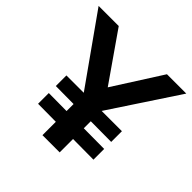

<svg xmlns="http://www.w3.org/2000/svg" viewBox="-178 -863 1025 1025"><g transform="rotate(45 335.0 -350.0)"><path d="M280 0V-101L145 -102V-183L280 -182V-235L145 -236V-316H276L4 -700H156L346 -427L520 -700H666L412 -315H565V-234L410 -235V-182L565 -181V-100L410 -101V0Z"/></g></svg>

Font: Our Lexend Medium
Style: Regular
Weight: 500
Designer: Bonnie Shaver-Troup, Thomas Jockin
Foundry: Lexend
Version: Version 1.007